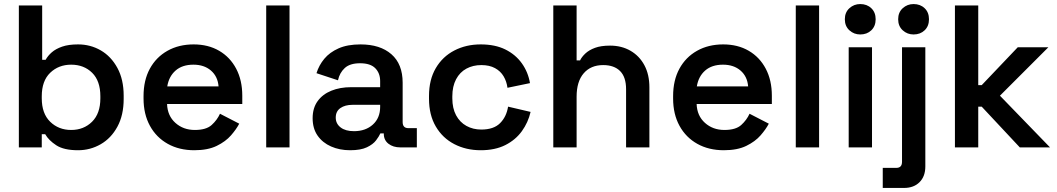

<svg xmlns="http://www.w3.org/2000/svg" viewBox="-20 -727 5215 947"><path d="M365 14Q295 14 257.5 -10.5Q220 -35 203 -65H186V0H73V-700H188V-432H205Q216 -452 235.5 -469Q255 -486 286.5 -497Q318 -508 365 -508Q426 -508 477 -478.5Q528 -449 559 -392Q590 -335 590 -255V-239Q590 -159 559 -102Q528 -45 476.5 -15.5Q425 14 365 14ZM331 -86Q393 -86 434 -126.5Q475 -167 475 -242V-252Q475 -328 434.5 -368Q394 -408 331 -408Q269 -408 227.5 -368Q186 -328 186 -252V-242Q186 -167 227.5 -126.5Q269 -86 331 -86Z M938 14Q864 14 807.5 -17.5Q751 -49 719.5 -106.5Q688 -164 688 -241V-253Q688 -331 719 -388Q750 -445 806 -476.5Q862 -508 935 -508Q1007 -508 1061 -476.5Q1115 -445 1145 -388Q1175 -331 1175 -255V-214H804Q806 -156 845 -121Q884 -86 941 -86Q997 -86 1024 -110.5Q1051 -135 1065 -166L1160 -117Q1146 -90 1119.5 -59.5Q1093 -29 1049 -7.5Q1005 14 938 14ZM805 -301H1058Q1054 -350 1020.5 -379Q987 -408 934 -408Q879 -408 846 -379Q813 -350 805 -301Z M1293 0V-700H1408V0Z M1707 14Q1655 14 1613 -4.5Q1571 -23 1546.5 -58Q1522 -93 1522 -144Q1522 -194 1546.5 -228Q1571 -262 1614 -279.5Q1657 -297 1712 -297H1855V-327Q1855 -366 1831 -390.5Q1807 -415 1756 -415Q1706 -415 1680.5 -391.5Q1655 -368 1647 -331L1541 -366Q1553 -405 1579.5 -437Q1606 -469 1650 -488.5Q1694 -508 1758 -508Q1855 -508 1910.5 -459.5Q1966 -411 1966 -319V-125Q1966 -95 1994 -95H2036V0H1955Q1919 0 1896 -18Q1873 -36 1873 -67V-69H1856Q1850 -55 1835 -35Q1820 -15 1789.5 -0.5Q1759 14 1707 14ZM1726 -80Q1783 -80 1819 -112.5Q1855 -145 1855 -200V-210H1719Q1682 -210 1659 -194Q1636 -178 1636 -147Q1636 -117 1660 -98.5Q1684 -80 1726 -80Z M2351 14Q2279 14 2221 -16Q2163 -46 2129.5 -103Q2096 -160 2096 -240V-254Q2096 -334 2129.5 -391Q2163 -448 2221 -478Q2279 -508 2351 -508Q2422 -508 2472.5 -483Q2523 -458 2554 -414.5Q2585 -371 2594 -317L2483 -294Q2479 -325 2464 -350.5Q2449 -376 2421.5 -391Q2394 -406 2354 -406Q2313 -406 2280.5 -388.5Q2248 -371 2229.5 -336Q2211 -301 2211 -252V-242Q2211 -193 2229.5 -158.5Q2248 -124 2280.5 -106Q2313 -88 2354 -88Q2415 -88 2446.5 -119.5Q2478 -151 2486 -201L2597 -175Q2585 -123 2554 -80Q2523 -37 2472.5 -11.5Q2422 14 2351 14Z M2709 0V-700H2824V-429H2841Q2849 -446 2867 -463Q2885 -480 2914.5 -491Q2944 -502 2989 -502Q3046 -502 3090 -476.5Q3134 -451 3158.5 -405Q3183 -359 3183 -296V0H3068V-287Q3068 -347 3038.5 -376.5Q3009 -406 2955 -406Q2894 -406 2859 -365.5Q2824 -325 2824 -250V0Z M3550 14Q3476 14 3419.5 -17.5Q3363 -49 3331.5 -106.5Q3300 -164 3300 -241V-253Q3300 -331 3331 -388Q3362 -445 3418 -476.5Q3474 -508 3547 -508Q3619 -508 3673 -476.5Q3727 -445 3757 -388Q3787 -331 3787 -255V-214H3416Q3418 -156 3457 -121Q3496 -86 3553 -86Q3609 -86 3636 -110.5Q3663 -135 3677 -166L3772 -117Q3758 -90 3731.5 -59.5Q3705 -29 3661 -7.5Q3617 14 3550 14ZM3417 -301H3670Q3666 -350 3632.5 -379Q3599 -408 3546 -408Q3491 -408 3458 -379Q3425 -350 3417 -301Z M3905 0V-700H4020V0Z M4166 0V-494H4281V0ZM4223 -557Q4192 -557 4169.5 -577.5Q4147 -598 4147 -632Q4147 -666 4169.5 -686.5Q4192 -707 4223 -707Q4256 -707 4277.5 -686.5Q4299 -666 4299 -632Q4299 -598 4277.5 -577.5Q4256 -557 4223 -557Z M4334 200V101H4401Q4429 101 4429 71V-494H4544V94Q4544 143 4515.5 171.5Q4487 200 4439 200ZM4486 -557Q4455 -557 4432.5 -577.5Q4410 -598 4410 -632Q4410 -666 4432.5 -686.5Q4455 -707 4486 -707Q4519 -707 4540.5 -686.5Q4562 -666 4562 -632Q4562 -598 4540.5 -577.5Q4519 -557 4486 -557Z M4690 0V-700H4805V-307H4822L5000 -494H5151L4912 -255L5159 0H5010L4822 -201H4805V0Z"/></svg>

Font: Space Grotesk SemiBold
Style: Regular
Weight: 600
Designer: Florian Karsten
Foundry: Florian Karsten
Version: Version 2.000